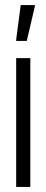

<svg xmlns="http://www.w3.org/2000/svg" viewBox="-20 -740 184 760"><path d="M44 0V-510H100V0ZM44 -578V-583L62 -720H118V-715L86 -578Z"/></svg>

Font: Saira UltraCondensed
Style: Regular
Weight: 400
Width: 1
Designer: Hector Gatti with collaboration of the Omnibus-Type team
Foundry: Omnibus-Type
Version: Version 1.101